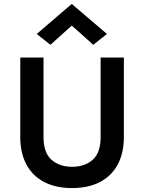

<svg xmlns="http://www.w3.org/2000/svg" viewBox="-20 -941 730 975"><path d="M83 -649H201V-245Q201 -165 241.8 -129.5Q282.5 -94 346 -94Q410 -94 450.5 -129.5Q491 -165 491 -245V-649H609V-245Q609 -163 577.5 -105Q546 -47 487.2 -16.5Q428.5 14 346 14Q263.5 14 204.8 -16.5Q146 -47 114.5 -105Q83 -163 83 -245ZM236 -713.5 166.5 -768.5 344.5 -921 523 -768.5 453.5 -713.5 323.5 -830H365.5Z"/></svg>

Font: Karla ExtraLight
Style: Bold
Weight: 700
Version: Version 2.001